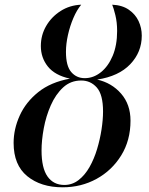

<svg xmlns="http://www.w3.org/2000/svg" viewBox="-20 -788 635 818"><path d="M247 10Q154 10 96 -37.5Q38 -85 38 -179Q38 -238 64 -295.5Q90 -353 143 -395.5Q196 -438 278 -453Q214 -467 184 -504.5Q154 -542 154 -592Q154 -638 176.5 -677Q199 -716 238 -741Q277 -766 326 -768Q307 -745 292.5 -711Q278 -677 269.5 -639Q261 -601 261 -567Q261 -507 283.5 -481Q306 -455 341 -455Q378 -455 409.5 -480Q441 -505 460 -550Q479 -595 479 -656Q479 -693 471.5 -723.5Q464 -754 458 -768Q501 -766 529 -746.5Q557 -727 570.5 -698Q584 -669 584 -636Q584 -566 535 -514.5Q486 -463 394 -449Q456 -435 496 -389Q536 -343 536 -274Q536 -190 496.5 -126Q457 -62 391.5 -26Q326 10 247 10ZM254 0Q288 0 315 -21Q342 -42 361.5 -76.5Q381 -111 393.5 -152.5Q406 -194 412.5 -236Q419 -278 419 -313Q419 -385 392.5 -415Q366 -445 326 -445Q281 -445 249 -415.5Q217 -386 196.5 -339.5Q176 -293 166.5 -241.5Q157 -190 157 -147Q157 -72 182.5 -36Q208 0 254 0Z"/></svg>

Font: Noto Serif Display Medium
Style: Italic
Weight: 500
Italic angle: -12°
Designer: Monotype Design Team
Foundry: Monotype Imaging Inc.
Version: Version 2.009